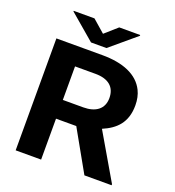

<svg xmlns="http://www.w3.org/2000/svg" viewBox="-158 -1024 1042 1146"><g transform="rotate(20 363.0 -450.5)"><path d="M651.7 -496C651.7 -531.3 645.1 -562.3 631.9 -589C591 -671.6 496 -711 363.5 -711H72V0H233.7V-260H362.4L508.7 0H681.4V-7L512 -297C594.6 -332 651.7 -386.5 651.7 -496ZM491.1 -484C491.1 -414.4 441.1 -379 363.5 -379H233.7V-592H363.5C444.9 -592 491.1 -555 491.1 -484ZM323.9 -832 244.7 -901H112.7V-897L274.4 -759H372.3L535.1 -896V-901H402Z"/></g></svg>

Font: Asimov
Style: Wid
Weight: 500
Designer: Google
Version: Version 2.000980; 2014